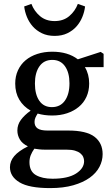

<svg xmlns="http://www.w3.org/2000/svg" viewBox="-20 -759 571 984"><path d="M246 -210Q289 -210 312.5 -243Q336 -276 336 -332Q336 -387 313 -419.5Q290 -452 248 -452Q205 -452 182 -419Q159 -386 159 -331Q159 -275 181.5 -242.5Q204 -210 246 -210ZM211 8Q195 8 181.5 6.5Q168 5 156 3Q144 20 137.5 36.5Q131 53 131 72Q131 119 163.5 138Q196 157 249 157Q328 157 369.5 130.5Q411 104 411 67Q411 56 406.5 45.5Q402 35 391.5 26.5Q381 18 364 13Q347 8 321 8ZM511 -415H415Q437 -379 437 -331Q437 -293 423 -262.5Q409 -232 383.5 -211Q358 -190 323.5 -178.5Q289 -167 247 -167Q227 -167 208.5 -169.5Q190 -172 173 -177Q166 -166 161.5 -156Q157 -146 157 -134Q157 -112 172.5 -101Q188 -90 223 -90H329Q423 -90 464.5 -58Q506 -26 506 31Q506 65 489.5 96.5Q473 128 439.5 152Q406 176 355.5 190.5Q305 205 237 205Q129 205 80 175.5Q31 146 31 98Q31 67 53 41Q75 15 123 -9Q94 -23 81.5 -44.5Q69 -66 69 -90Q69 -120 87 -144.5Q105 -169 137 -192Q100 -213 79 -248Q58 -283 58 -331Q58 -368 72 -398.5Q86 -429 111 -450Q136 -471 171 -482.5Q206 -494 248 -494Q328 -494 379 -455L496 -493L511 -483ZM260 -575Q223 -575 195 -588.5Q167 -602 148 -623.5Q129 -645 118 -672Q107 -699 104 -726L141 -739Q155 -702 185 -676.5Q215 -651 260 -651Q305 -651 335 -676.5Q365 -702 379 -739L416 -726Q413 -699 402 -672Q391 -645 372 -623.5Q353 -602 325 -588.5Q297 -575 260 -575Z"/></svg>

Font: Source Serif Pro Semibold
Style: Regular
Weight: 600
Designer: Frank Grießhammer
Foundry: Adobe Systems Incorporated
Version: Version 1.014;PS Version 1.0;hotconv 1.0.73;makeotf.lib2.5.5